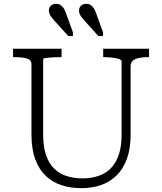

<svg xmlns="http://www.w3.org/2000/svg" viewBox="-20 -964 845 1001"><path d="M484 -887 517 -796V-776H493L428 -848Q413 -864 402.5 -878.5Q392 -893 392 -909Q392 -925 402.5 -934.5Q413 -944 430 -944Q444 -944 453.5 -937.5Q463 -931 470.5 -918.5Q478 -906 484 -887ZM327 -887 360 -796V-776H336L271 -848Q256 -864 245.5 -878.5Q235 -893 235 -909Q235 -925 245.5 -934.5Q256 -944 273 -944Q286 -944 296 -937.5Q306 -931 313.5 -918.5Q321 -906 327 -887ZM205 -264Q205 -198 220.5 -154Q236 -110 264 -83.5Q292 -57 329.5 -45.5Q367 -34 411 -34Q454 -34 491 -46Q528 -58 555.5 -84.5Q583 -111 598.5 -155Q614 -199 614 -264V-645Q614 -650 606 -654Q598 -658 585 -660.5Q572 -663 556.5 -664.5Q541 -666 527 -666H518V-710H757V-666H746Q722 -666 702.5 -661.5Q683 -657 672 -647Q661 -637 661 -620V-263Q661 -188 641 -134.5Q621 -81 586 -47.5Q551 -14 504.5 1.5Q458 17 404 17Q348 17 300.5 1.5Q253 -14 218 -47.5Q183 -81 163.5 -134.5Q144 -188 144 -264V-630Q144 -652 120 -659Q96 -666 59 -666H48V-710H301V-666H292Q278 -666 262.5 -665.5Q247 -665 234 -663.5Q221 -662 213 -660.5Q205 -659 205 -656Z"/></svg>

Font: Roboto Serif ExtraLight
Style: Regular
Weight: 250
Version: Version 1.007